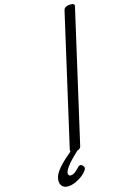

<svg xmlns="http://www.w3.org/2000/svg" viewBox="-336 -1219 1107 1571"><g transform="rotate(-20 217.5 -433.5)"><path d="M124 14Q101 14 90.5 7Q80 0 84 -16L434 -1103Q439 -1117 451.5 -1123.5Q464 -1130 486 -1130Q510 -1130 520 -1123Q530 -1116 524 -1100L174 -14Q170 0 158 7Q146 14 124 14ZM-23 263Q-55 263 -73 246.5Q-91 230 -91 201Q-91 174 -76 147Q-61 120 -34.5 94.5Q-8 69 26.5 42.5Q61 16 100 -11H164V-6Q131 20 101.5 44Q72 68 49.5 90.5Q27 113 14 131.5Q1 150 1 165Q1 175 6.5 180.5Q12 186 22 186Q41 186 59 174.5Q77 163 100 142Q106 135 116.5 133.5Q127 132 138 143Q145 150 147.5 159.5Q150 169 144 179Q128 202 99.5 221Q71 240 38.5 251.5Q6 263 -23 263Z"/></g></svg>

Font: Playwrite CU
Style: Regular
Weight: 400
Designer: Veronika Burian, José Scaglione
Foundry: TypeTogether
Version: Version 1.002